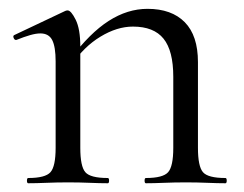

<svg xmlns="http://www.w3.org/2000/svg" viewBox="-20 -419 557 439"><path d="M313.6 0Q310.6 0 310.6 -6Q310.6 -12 313.6 -12Q352.6 -12 364.4 -25.3Q376.2 -38.6 376.2 -81V-243.4Q376.2 -303 353.9 -330.6Q331.6 -358.2 284 -358.2Q247.6 -358.2 209.7 -335.2Q171.8 -312.2 144.8 -271.8L140.6 -283.8Q185.2 -343.4 228.4 -371.1Q271.6 -398.8 317.2 -398.8Q372.4 -398.8 402.5 -368.2Q432.6 -337.6 432.6 -277V-81Q432.6 -38.6 444.1 -25.3Q455.6 -12 495.4 -12Q498.4 -12 498.4 -6Q498.4 0 495.4 0Q477.8 0 454.2 -1Q430.6 -2 404.8 -2Q379.2 -2 355.2 -1Q331.2 0 313.6 0ZM44.6 0Q41.6 0 41.6 -6Q41.6 -12 44.6 -12Q83.6 -12 95.4 -25.3Q107.2 -38.6 107.2 -81V-278.6Q107.2 -312 99.4 -327.3Q91.6 -342.6 72.2 -342.6Q62.4 -342.6 48.8 -338.7Q35.2 -334.8 17.8 -327.8Q13.8 -326.6 11.4 -331.8Q9 -337 12.6 -338.8L129.2 -394Q132 -395.2 134.6 -395.2Q142.4 -395.2 153 -374Q163.6 -352.8 163.6 -312.6V-81Q163.6 -38.6 175.1 -25.3Q186.6 -12 226.4 -12Q229.4 -12 229.4 -6Q229.4 0 226.4 0Q208.8 0 185.2 -1Q161.6 -2 135.8 -2Q110.2 -2 86.2 -1Q62.2 0 44.6 0Z"/></svg>

Font: Cormorant Light
Style: Regular
Weight: 300
Designer: Christian Thalmann (Catharsis Fonts)
Foundry: Catharsis Fonts
Version: Version 4.000